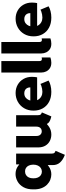

<svg xmlns="http://www.w3.org/2000/svg" viewBox="936 -1728 1006 2919"><g transform="rotate(-90 1439.5 -269.0)"><path d="M544.9 213.9Q468.3 185.1 428.5 140.6Q388.7 96.2 388.7 30.3V-44.9H365.2L399.4 -84V-418L382.8 -480.5H399.4V-527.3H563.5V13.7Q563.5 41.5 573.2 53.2Q583 64.9 605.5 72.3ZM247.1 7.8Q206.5 7.8 165.8 -8.1Q125 -23.9 91.6 -56.6Q58.1 -89.4 38.3 -140.4Q18.6 -191.4 19.5 -261.7Q18.1 -354 52.2 -415Q86.4 -476.1 140.6 -506.1Q194.8 -536.1 252.9 -536.1Q320.8 -536.1 372.6 -499.5Q424.3 -462.9 453.6 -402.3Q482.9 -341.8 483.4 -269.5Q482.9 -194.8 451.7 -131.6Q420.4 -68.4 367.2 -30.3Q314 7.8 247.1 7.8ZM289.1 -135.7Q319.8 -136.2 343.8 -151.9Q367.7 -167.5 381.3 -196.5Q395 -225.6 395.5 -265.6Q395 -305.7 381.8 -334Q368.7 -362.3 345.7 -377.2Q322.8 -392.1 293 -391.6Q261.7 -392.1 237.8 -377.2Q213.9 -362.3 200.4 -334Q187 -305.7 187.5 -265.6Q187 -225.6 199.7 -196.5Q212.4 -167.5 235.6 -151.9Q258.8 -136.2 289.1 -135.7Z M853.5 7.8Q800.3 7.8 755.6 -14.9Q710.9 -37.6 684.1 -82.5Q657.2 -127.4 657.2 -194.3V-527.3H831.1V-219.7Q831.1 -179.7 851.3 -158.7Q871.6 -137.7 901.4 -137.7Q922.4 -137.7 938.7 -147Q955.1 -156.2 964.4 -174.6Q973.6 -192.9 973.6 -219.7V-527.3H1147.5V-194.3Q1147.5 -168 1155.8 -156.2Q1164.1 -144.5 1189.5 -135.7L1128.9 7.8Q1064.5 -6.8 1036.1 -31Q1007.8 -55.2 1006.8 -97.7L1037.1 -57.6H971.7L1051.8 -106.4Q1016.1 -55.2 965.6 -23.7Q915 7.8 853.5 7.8Z M1502 7.8Q1414.1 7.8 1350.1 -26.6Q1286.1 -61 1251.5 -121.8Q1216.8 -182.6 1216.8 -261.7Q1216.8 -345.2 1253.7 -406.7Q1290.5 -468.3 1351.3 -501.7Q1412.1 -535.2 1484.4 -535.2Q1555.7 -535.2 1611.3 -502.9Q1667 -470.7 1698.7 -414.6Q1730.5 -358.4 1730.5 -286.1Q1730.5 -263.7 1728 -241.5Q1725.6 -219.2 1722.7 -208H1352.5V-311.5H1570.3Q1570.3 -341.8 1558.6 -362.3Q1546.9 -382.8 1526.6 -393.1Q1506.3 -403.3 1480.5 -403.3Q1442.9 -403.3 1417 -384.3Q1391.1 -365.2 1377.7 -334.2Q1364.3 -303.2 1364.3 -267.6Q1364.3 -225.1 1382.6 -193.6Q1400.9 -162.1 1432.1 -145Q1463.4 -127.9 1502 -127.9Q1524.4 -127.9 1548.8 -132.6Q1573.2 -137.2 1593.3 -144.3Q1613.3 -151.4 1622.1 -158.2L1673.8 -34.2Q1646 -16.1 1600.3 -4.2Q1554.7 7.8 1502 7.8Z M1944.3 7.8Q1895.5 7.8 1862.5 -13.7Q1829.6 -35.2 1812.7 -69.6Q1795.9 -104 1795.9 -143.6V-752H1969.7V-173.8Q1969.7 -160.6 1973.4 -152.3Q1977.1 -144 1984.4 -139.9Q1991.7 -135.7 2002.9 -135.7Q2011.2 -135.7 2016.4 -137.2Q2021.5 -138.7 2024.4 -139.6V-5.9Q2007.8 0 1986.8 3.9Q1965.8 7.8 1944.3 7.8Z M2234.4 7.8Q2185.5 7.8 2152.6 -13.7Q2119.6 -35.2 2102.8 -69.6Q2085.9 -104 2085.9 -143.6V-752H2259.8V-173.8Q2259.8 -160.6 2263.4 -152.3Q2267.1 -144 2274.4 -139.9Q2281.7 -135.7 2293 -135.7Q2301.3 -135.7 2306.4 -137.2Q2311.5 -138.7 2314.5 -139.6V-5.9Q2297.9 0 2276.9 3.9Q2255.9 7.8 2234.4 7.8Z M2630.9 7.8Q2543 7.8 2479 -26.6Q2415 -61 2380.4 -121.8Q2345.7 -182.6 2345.7 -261.7Q2345.7 -345.2 2382.6 -406.7Q2419.4 -468.3 2480.2 -501.7Q2541 -535.2 2613.3 -535.2Q2684.6 -535.2 2740.2 -502.9Q2795.9 -470.7 2827.6 -414.6Q2859.4 -358.4 2859.4 -286.1Q2859.4 -263.7 2856.9 -241.5Q2854.5 -219.2 2851.6 -208H2481.4V-311.5H2699.2Q2699.2 -341.8 2687.5 -362.3Q2675.8 -382.8 2655.5 -393.1Q2635.3 -403.3 2609.4 -403.3Q2571.8 -403.3 2545.9 -384.3Q2520 -365.2 2506.6 -334.2Q2493.2 -303.2 2493.2 -267.6Q2493.2 -225.1 2511.5 -193.6Q2529.8 -162.1 2561 -145Q2592.3 -127.9 2630.9 -127.9Q2653.3 -127.9 2677.7 -132.6Q2702.1 -137.2 2722.2 -144.3Q2742.2 -151.4 2751 -158.2L2802.7 -34.2Q2774.9 -16.1 2729.2 -4.2Q2683.6 7.8 2630.9 7.8Z"/></g></svg>

Font: Reddit Sans Black
Style: Regular
Weight: 900
Version: Version 1.014